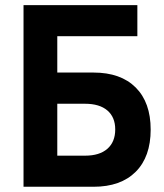

<svg xmlns="http://www.w3.org/2000/svg" viewBox="-20 -713 626 733"><path d="M191.9 0V-118.7H304.7Q360 -118.7 390 -145Q419.9 -171.4 419.9 -218.8Q419.9 -265.5 390 -291.2Q360 -316.9 304.7 -316.9H184.1L182.1 -436H336.9Q441 -436 498.1 -378.9Q555.2 -321.8 555.2 -218.3Q555.2 -114.3 498.1 -57.2Q441 0 336.9 0ZM69.8 0V-693.4H198.7V0ZM90.3 -574.7V-693.4H504.4V-574.7Z"/></svg>

Font: Cascadia Code
Style: Regular
Weight: 400
Monospace: yes
Designer: Aaron Bell
Foundry: Saja Typeworks
Version: Version 2106.017